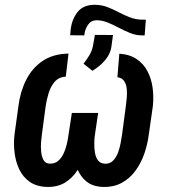

<svg xmlns="http://www.w3.org/2000/svg" viewBox="-20 -756 696 788"><path d="M562.5 -675.3H578.6L573.7 -610.8H561Q536.1 -611.3 512.5 -621.1Q488.8 -630.9 466.3 -642.8Q443.8 -654.8 421.4 -663.8Q398.9 -672.9 376 -672.9Q354 -672.4 342.3 -655.8Q330.6 -639.2 327.1 -619.6L326.2 -610.8L268.1 -611.3L269.5 -628.9Q273.4 -674.8 297.9 -706.1Q322.3 -737.3 371.6 -736.3Q397.9 -735.8 421.1 -726.8Q444.3 -717.8 466.6 -706.1Q488.8 -694.3 512.5 -685.1Q536.1 -675.8 562.5 -675.3ZM359.4 -465.3 322.8 -494.6Q335.4 -510.7 346.2 -528.3Q356.9 -545.9 361.3 -566.4L369.6 -612.8L443.8 -612.3L437 -563Q433.6 -541.5 421.9 -523.4Q410.2 -505.4 393.6 -490.7Q377 -476.1 359.4 -465.3ZM261.2 -536.1 250 -441.4Q220.2 -439.5 203.6 -419.4Q187 -399.4 179 -371.8Q170.9 -344.2 167.5 -320.8L151.9 -204.1Q150.4 -193.8 148.7 -174.6Q147 -155.3 148.7 -135.3Q150.4 -115.2 158 -100.3Q165.5 -85.4 183.1 -84.5Q203.6 -83.5 217.5 -94.7Q231.4 -106 240.2 -124.3Q249 -142.6 253.7 -162.4Q258.3 -182.1 260.3 -196.8L274.9 -292.5H360.4L345.7 -197.3Q340.8 -161.6 329.3 -124.8Q317.9 -87.9 297.4 -56.4Q276.9 -24.9 246.3 -6.3Q215.8 12.2 172.9 11.2Q129.4 9.8 101.6 -10Q73.7 -29.8 58.8 -61.5Q43.9 -93.3 39.6 -130.9Q35.2 -168.5 39.6 -204.6L55.7 -320.8Q63 -379.9 87.4 -428.2Q111.8 -476.6 154.5 -505.6Q197.3 -534.7 261.2 -536.1ZM461.9 -439 469.7 -535.6Q512.7 -532.7 541.3 -513.2Q569.8 -493.7 585.7 -462.9Q601.6 -432.1 606.4 -395.3Q611.3 -358.4 607.4 -320.8L590.8 -204.6Q585.9 -165.5 572.8 -126.7Q559.6 -87.9 536.6 -56.2Q513.7 -24.4 480.2 -5.9Q446.8 12.7 400.9 11.2Q360.4 9.3 335.4 -10.7Q310.5 -30.8 297.6 -62Q284.7 -93.3 281.7 -128.9Q278.8 -164.6 282.2 -197.3L296.4 -292.5H382.8L368.7 -196.8Q367.2 -183.6 366.9 -165.3Q366.7 -147 369.9 -128.4Q373 -109.9 382.6 -97.4Q392.1 -85 411.1 -84Q431.2 -83.5 444.1 -96.7Q457 -109.9 464.4 -129.6Q471.7 -149.4 475.3 -169.9Q479 -190.4 481 -204.1L496.6 -321.3Q498.5 -335 500.2 -354Q502 -373 500.2 -391.4Q498.5 -409.7 489.7 -423.1Q481 -436.5 461.9 -439Z"/></svg>

Font: Roboto Condensed Medium
Style: Italic
Weight: 500
Italic angle: -12°
Designer: Christian Robertson
Foundry: Google
Version: Version 3.0; 2020